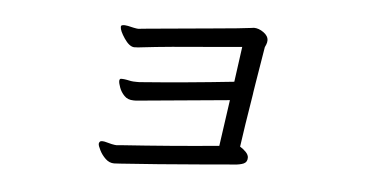

<svg xmlns="http://www.w3.org/2000/svg" viewBox="-38 -480 1077 554"><g transform="rotate(5 500.0 -203.5)"><path d="M356 -177H349Q332 -177 322 -187.5Q312 -198 307.5 -210.5Q303 -223 303 -229Q303 -235 307 -236H311Q316 -236 324.5 -234.5Q333 -233 337 -232Q342 -231 354 -231H361Q494 -241 634 -256L648 -358L567 -351Q429 -340 362 -332Q348 -330 337 -330Q323 -331 308.5 -352.5Q294 -374 294 -385Q294 -389 297 -390Q300 -391 305 -391Q311 -391 331 -386Q341 -384 345 -384L354 -385Q352 -385 462 -395Q492 -398 566 -404.5Q640 -411 670 -415L677 -416Q691 -416 705 -406Q719 -396 719 -383Q719 -377 716.5 -371Q714 -365 713 -363Q689 -218 691 -227Q674 -123 667 -71Q677 -65 684.5 -57Q692 -49 692 -41Q692 -28 681.5 -23.5Q671 -19 654 -18Q641 -17 617.5 -15Q594 -13 560 -10Q431 1 327 8L309 9Q295 9 284 -1.5Q273 -12 266.5 -25Q260 -38 260 -43Q260 -48 264 -51Q266 -52 270 -52Q275 -52 283.5 -49.5Q292 -47 297 -46Q307 -44 311 -44L322 -45Q470 -55 607 -68L626 -202Z"/></g></svg>

Font: Fusion Kai T
Style: Regular
Weight: 400
Designer: Fontworks Inc.
Version: Version 24.134;May 13, 2024